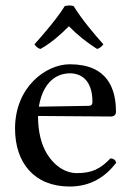

<svg xmlns="http://www.w3.org/2000/svg" viewBox="-20 -682 478 702"><path d="M122 -292C141 -405 211 -414 235 -414C273 -414 318 -393 318 -309C318 -300 314 -295 303 -295ZM235 0C311 0 365 -35 405 -87C402 -97 396 -102 384 -103C347 -65 318 -49 260 -49C224 -49 182 -70 151 -121C131 -154 119 -200 119 -258L385 -256C397 -256 404 -262 404 -273C404 -357 374 -447 235 -447C148 -447 35 -364 35 -212C35 -87 105 0 235 0ZM249 -660C244 -661 239 -662 234 -662C228 -662 223 -661 217 -660C188 -614 142 -560 106 -520C112 -511 119 -505 128 -503C167 -525 200 -554 232 -586C262 -555 297 -527 335 -503C344 -505 353 -513 358 -520C322 -560 278 -613 249 -660Z"/></svg>

Font: Ponomar Unicode
Style: Regular
Weight: 400
Version: 1.3